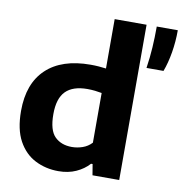

<svg xmlns="http://www.w3.org/2000/svg" viewBox="-88 -891 935 984"><g transform="rotate(10 379.0 -399.0)"><path d="M280 9.5Q214 9.5 159 -18.5Q104 -46.5 71.2 -106.2Q38.5 -166 38.5 -262Q38.5 -404.5 119 -480.5Q199.5 -556.5 349 -556.5Q370.5 -556.5 391.2 -555Q412 -553.5 429.5 -551V-808H595.5V0H456.5L447 -57H439Q412 -27 371.8 -8.8Q331.5 9.5 280 9.5ZM326.5 -124.5Q354.5 -124.5 382 -134Q409.5 -143.5 429.5 -165V-423.5Q414.5 -426.5 394.5 -428.8Q374.5 -431 354.5 -431Q279 -431 241.8 -393.5Q204.5 -356 204.5 -274Q204.5 -190 238 -157.2Q271.5 -124.5 326.5 -124.5ZM633.5 -590Q642 -646 645.2 -698.5Q648.5 -751 648.5 -808H758Q758 -748.5 748.5 -691.8Q739 -635 722 -590Z"/></g></svg>

Font: Encode Sans SmExp
Style: Bold
Weight: 700
Width: 6
Designer: Multiple Designers
Foundry: Impallari Type
Version: Version 3.002; ttfautohint (v1.8.3) -l 8 -r 50 -G 200 -x 14 